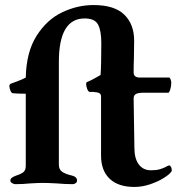

<svg xmlns="http://www.w3.org/2000/svg" viewBox="-20 -726 708 760"><path d="M17 0ZM380 -110V-344Q380 -353 373.5 -357Q367 -361 351 -362H336Q330 -362 325.5 -373Q321 -384 321 -394Q321 -400 326 -402Q340 -407 378 -429Q381 -464 381 -555Q381 -605 368 -629Q355 -653 315 -653Q213 -653 213 -481V-74Q213 -55 226 -46Q239 -37 265 -31Q285 -26 285 -11Q285 -5 279.5 -1Q274 3 268 3Q237 3 205 0Q167 -2 150 -2Q133 -2 99 0Q72 3 41 3Q35 3 28 -1Q21 -5 21 -11Q21 -18 27 -22.5Q33 -27 44 -31Q63 -37 72.5 -44.5Q82 -52 82 -70V-355Q51 -355 30 -357Q25 -358 21 -368Q17 -378 17 -386Q17 -393 26 -396Q32 -398 49.5 -404.5Q67 -411 82 -419Q84 -520 125 -584.5Q166 -649 226.5 -677.5Q287 -706 350 -706Q433 -706 472 -668Q511 -630 511 -565L510 -491Q509 -472 509 -439Q509 -419 534 -419H650Q652 -419 655 -412Q658 -405 658 -399Q658 -385 654 -372Q650 -359 646 -359H549Q527 -359 518 -354Q509 -349 509 -336L512 -141Q512 -98 529.5 -75Q547 -52 577 -52Q598 -52 610.5 -55.5Q623 -59 631.5 -63Q640 -67 643 -69Q647 -71 650 -71Q654 -71 657 -65Q660 -59 660 -51Q660 -48 657 -45Q650 -35 627.5 -21Q605 -7 574 3.5Q543 14 512 14Q448 14 414 -18.5Q380 -51 380 -110Z"/></svg>

Font: EB Garamond
Style: Bold
Weight: 700
Designer: Georg Duffner and Octavio Pardo
Foundry: Georg Duffner
Version: Version 1.000; ttfautohint (v1.6)